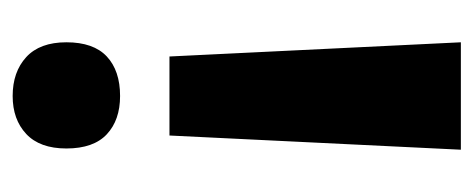

<svg xmlns="http://www.w3.org/2000/svg" viewBox="-248 -506 766 311"><g transform="rotate(90 135.5 -351.0)"><path d="M200 -242H72L49 -714H223ZM49 -75Q49 -119 72 -140.5Q95 -162 136 -162Q175 -162 198 -140.5Q221 -119 221 -75Q221 -32 197.5 -10Q174 12 136 12Q97 12 73 -10Q49 -32 49 -75Z"/></g></svg>

Font: Noto Sans Arabic Cond ExtBd
Style: Regular
Weight: 800
Width: 3
Designer: Monotype Design Team, Nadine Chahine, Nizar Qandah and Khaled Hosny
Foundry: Monotype Imaging Inc.
Version: Version 2.012; ttfautohint (v1.8.4.7-5d5b)